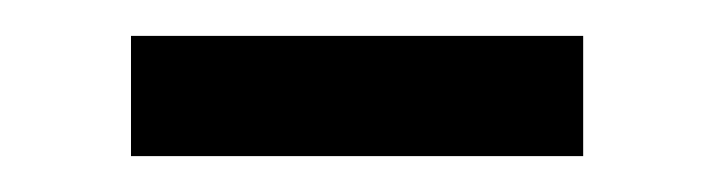

<svg xmlns="http://www.w3.org/2000/svg" viewBox="-20 -258 398 107"><path d="M53 -171V-238H305V-171Z"/></svg>

Font: Rokkitt SemiBold Medium
Style: Regular
Weight: 500
Version: Version 3.103